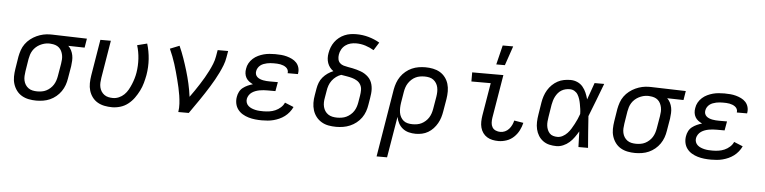

<svg xmlns="http://www.w3.org/2000/svg" viewBox="-53 -1036 6105 1533"><g transform="rotate(5 3000.0 -270.0)"><path d="M250 8Q219 8 189 2Q159 -4 134 -18.5Q109 -33 91.5 -56.5Q74 -80 65 -108.5Q56 -137 56.5 -168Q57 -199 62 -230L78 -330Q83 -356 92 -382.5Q101 -409 118 -432.5Q135 -456 158 -474Q181 -492 207 -504Q233 -516 260 -522Q287 -528 314 -528H331L610 -520L598 -447L467 -450Q482 -436 491.5 -417Q501 -398 505 -377.5Q509 -357 508 -334.5Q507 -312 504 -290L487 -190Q483 -163 473.5 -136.5Q464 -110 447.5 -86Q431 -62 408 -43Q385 -24 359 -12.5Q333 -1 305 3.5Q277 8 250 8ZM251 -66Q269 -66 287.5 -69Q306 -72 323 -80.5Q340 -89 355 -102.5Q370 -116 380 -132Q390 -148 396 -166Q402 -184 405 -202L422 -302Q425 -320 426 -338Q427 -356 423.5 -373Q420 -390 412.5 -405Q405 -420 392.5 -431Q380 -442 363.5 -447.5Q347 -453 329 -454L319 -455H310Q292 -455 274 -450Q256 -445 239.5 -436.5Q223 -428 208.5 -415Q194 -402 184 -386Q174 -370 168.5 -352.5Q163 -335 160 -318L144 -218Q141 -199 140 -180Q139 -161 143 -143Q147 -125 156.5 -110Q166 -95 180.5 -84.5Q195 -74 213.5 -70Q232 -66 251 -66Z M858 8Q826 8 796 2Q766 -4 741 -18.5Q716 -33 698.5 -56.5Q681 -80 672.5 -108.5Q664 -137 664.5 -168Q665 -199 670 -230L718 -520H802L752 -218Q749 -199 748 -180Q747 -161 751 -143Q755 -125 764.5 -110Q774 -95 788.5 -84.5Q803 -74 821 -70Q839 -66 858 -66Q882 -66 905.5 -76Q929 -86 947.5 -104Q966 -122 978.5 -144.5Q991 -167 1000.5 -190Q1010 -213 1017 -236.5Q1024 -260 1028 -284Q1037 -340 1033.5 -396Q1030 -452 1014 -503L1093 -523Q1111 -464 1115.5 -400.5Q1120 -337 1109 -272Q1103 -240 1094 -207.5Q1085 -175 1069.5 -144Q1054 -113 1033.5 -84.5Q1013 -56 985 -34Q957 -12 923.5 -2Q890 8 858 8Z M1388 0Q1393 -34 1391 -67Q1389 -100 1384 -132Q1379 -164 1372 -195Q1365 -226 1357 -257Q1349 -288 1340.5 -319Q1332 -350 1322.5 -380Q1313 -410 1301.5 -439.5Q1290 -469 1277 -498L1352 -528Q1373 -481 1390 -432.5Q1407 -384 1422 -334Q1437 -284 1448.5 -233Q1460 -182 1467 -129Q1487 -156 1505 -183Q1523 -210 1541 -237.5Q1559 -265 1575 -293Q1591 -321 1605.5 -349.5Q1620 -378 1632 -408Q1644 -438 1649 -468L1658 -520H1742L1733 -468Q1728 -436 1716 -405Q1704 -374 1689.5 -344Q1675 -314 1658.5 -284.5Q1642 -255 1624 -226Q1606 -197 1587.5 -168.5Q1569 -140 1549.5 -111.5Q1530 -83 1510.5 -55.5Q1491 -28 1472 0Z M2058 8Q2030 8 2003 5Q1976 2 1950.5 -5.5Q1925 -13 1902.5 -26.5Q1880 -40 1864.5 -60.5Q1849 -81 1843.5 -107.5Q1838 -134 1843 -162Q1846 -182 1856 -202Q1866 -222 1883.5 -235.5Q1901 -249 1921 -258Q1941 -267 1962 -273Q1945 -281 1930.5 -292Q1916 -303 1907 -318.5Q1898 -334 1895.5 -353Q1893 -372 1897 -392Q1900 -415 1912 -436.5Q1924 -458 1942.5 -474.5Q1961 -491 1983 -501.5Q2005 -512 2027.5 -518Q2050 -524 2073.5 -526Q2097 -528 2119 -528Q2143 -528 2166.5 -526Q2190 -524 2212 -518Q2234 -512 2254.5 -502Q2275 -492 2290 -476Q2305 -460 2311.5 -437.5Q2318 -415 2314 -391L2313 -385H2230L2231 -387Q2233 -401 2227.5 -412.5Q2222 -424 2212 -431.5Q2202 -439 2190.5 -443.5Q2179 -448 2166.5 -450.5Q2154 -453 2140.5 -453.5Q2127 -454 2113 -454Q2100 -454 2086.5 -453Q2073 -452 2059.5 -449Q2046 -446 2032.5 -441Q2019 -436 2007.5 -427Q1996 -418 1988.5 -405.5Q1981 -393 1979 -380Q1976 -366 1980 -353.5Q1984 -341 1993.5 -332.5Q2003 -324 2015.5 -319Q2028 -314 2041 -311.5Q2054 -309 2067.5 -308Q2081 -307 2095 -307H2159L2146 -234H2082Q2067 -234 2051.5 -233Q2036 -232 2020 -229Q2004 -226 1988.5 -220.5Q1973 -215 1959 -205.5Q1945 -196 1936 -182Q1927 -168 1924 -153Q1921 -136 1926.5 -121Q1932 -106 1943.5 -96Q1955 -86 1969.5 -80Q1984 -74 1999.5 -70.5Q2015 -67 2031 -66Q2047 -65 2064 -65Q2087 -65 2111.5 -68.5Q2136 -72 2159 -82Q2182 -92 2201.5 -109.5Q2221 -127 2230 -149L2301 -120Q2291 -98 2275 -78Q2259 -58 2239 -43Q2219 -28 2196.5 -18Q2174 -8 2151 -2Q2128 4 2104.5 6Q2081 8 2058 8Z M2654 8Q2622 8 2592 2.5Q2562 -3 2536.5 -18Q2511 -33 2493 -56Q2475 -79 2466 -107.5Q2457 -136 2456.5 -167Q2456 -198 2462 -230L2471 -283Q2475 -307 2484 -330.5Q2493 -354 2510 -374Q2527 -394 2548.5 -409Q2570 -424 2593 -433Q2577 -444 2565 -459.5Q2553 -475 2546.5 -493.5Q2540 -512 2539 -532.5Q2538 -553 2542 -574Q2546 -598 2555 -621Q2564 -644 2578.5 -664Q2593 -684 2613 -700Q2633 -716 2656.5 -726Q2680 -736 2703.5 -739.5Q2727 -743 2750 -743Q2802 -743 2849.5 -729.5Q2897 -716 2938 -692L2898 -628Q2866 -647 2830 -658.5Q2794 -670 2755 -670Q2733 -670 2711 -664.5Q2689 -659 2670 -645Q2651 -631 2639.5 -610.5Q2628 -590 2625 -568Q2622 -549 2625.5 -531Q2629 -513 2641.5 -501Q2654 -489 2671.5 -484Q2689 -479 2707 -476Q2725 -473 2743 -469.5Q2761 -466 2778 -461Q2795 -456 2811.5 -450Q2828 -444 2843 -434.5Q2858 -425 2870.5 -413Q2883 -401 2891.5 -386Q2900 -371 2904.5 -353.5Q2909 -336 2910 -318Q2911 -300 2909 -281Q2907 -262 2904 -244L2895 -190Q2891 -163 2881.5 -136Q2872 -109 2855 -85Q2838 -61 2814.5 -42.5Q2791 -24 2764 -12.5Q2737 -1 2709 3.5Q2681 8 2654 8ZM2655 -66Q2673 -66 2692 -69Q2711 -72 2728 -80Q2745 -88 2761 -101.5Q2777 -115 2787.5 -131.5Q2798 -148 2804 -166Q2810 -184 2813 -202L2822 -256Q2826 -279 2826 -302Q2826 -325 2815.5 -344Q2805 -363 2786.5 -374.5Q2768 -386 2746.5 -392Q2725 -398 2703 -401.5Q2681 -405 2658 -409Q2637 -402 2618 -388Q2599 -374 2585 -355Q2571 -336 2563.5 -314.5Q2556 -293 2553 -271L2544 -218Q2540 -198 2539.5 -179Q2539 -160 2543.5 -142Q2548 -124 2558 -109Q2568 -94 2583 -84Q2598 -74 2616.5 -70Q2635 -66 2655 -66Z M2996 215 3086 -330Q3091 -357 3100.5 -383.5Q3110 -410 3126.5 -434Q3143 -458 3166 -477Q3189 -496 3215 -507.5Q3241 -519 3268.5 -523.5Q3296 -528 3323 -528Q3354 -528 3384 -522Q3414 -516 3439 -501.5Q3464 -487 3482 -463.5Q3500 -440 3508.5 -411.5Q3517 -383 3517 -352Q3517 -321 3512 -290L3495 -190Q3491 -165 3483.5 -140.5Q3476 -116 3463 -93Q3450 -70 3431.5 -50Q3413 -30 3390 -16.5Q3367 -3 3341.5 2.5Q3316 8 3291 8Q3262 8 3235 1Q3208 -6 3187 -22.5Q3166 -39 3153 -63Q3140 -87 3135 -114L3080 215ZM3259 -66Q3277 -66 3295.5 -69Q3314 -72 3331 -80.5Q3348 -89 3363 -102.5Q3378 -116 3388 -132Q3398 -148 3404 -166Q3410 -184 3413 -202L3430 -302Q3433 -321 3433.5 -340Q3434 -359 3430 -377Q3426 -395 3416.5 -410Q3407 -425 3393 -435.5Q3379 -446 3360.5 -450Q3342 -454 3323 -454Q3305 -454 3286.5 -451Q3268 -448 3250.5 -439.5Q3233 -431 3218.5 -417.5Q3204 -404 3193.5 -388Q3183 -372 3177 -354Q3171 -336 3168 -318L3153 -227Q3150 -207 3149.5 -187.5Q3149 -168 3152 -149.5Q3155 -131 3164 -114.5Q3173 -98 3187 -86.5Q3201 -75 3220 -70.5Q3239 -66 3259 -66Z M3954 8Q3929 8 3905.5 3Q3882 -2 3862.5 -14Q3843 -26 3829.5 -45Q3816 -64 3810 -87Q3804 -110 3804.5 -134.5Q3805 -159 3809 -184L3853 -447H3698V-520H3948L3890 -172Q3887 -152 3888 -132.5Q3889 -113 3898.5 -97Q3908 -81 3926 -73.5Q3944 -66 3963 -66Q3982 -66 4000 -74Q4018 -82 4031.5 -97Q4045 -112 4053.5 -130Q4062 -148 4066 -166L4140 -154Q4133 -123 4117.5 -92.5Q4102 -62 4076.5 -38Q4051 -14 4018.5 -3Q3986 8 3954 8ZM3884 -600 3922 -755H4006L3953 -600Z M4420 8Q4390 8 4362 1.5Q4334 -5 4311.5 -21.5Q4289 -38 4274.5 -61.5Q4260 -85 4253.5 -113Q4247 -141 4248 -170.5Q4249 -200 4254 -230L4270 -330Q4274 -355 4282.5 -380.5Q4291 -406 4305 -429.5Q4319 -453 4339 -472.5Q4359 -492 4383 -505Q4407 -518 4433.5 -523Q4460 -528 4486 -528Q4515 -528 4541 -516.5Q4567 -505 4584.5 -484Q4602 -463 4613 -437.5Q4624 -412 4631 -385Q4643 -419 4655 -452.5Q4667 -486 4679 -520H4756Q4730 -453 4705 -386Q4680 -319 4653 -253Q4658 -190 4662 -126.5Q4666 -63 4672 0H4595Q4594 -31 4593 -62.5Q4592 -94 4591 -125Q4577 -101 4560 -77Q4543 -53 4521.5 -34Q4500 -15 4473 -3.5Q4446 8 4420 8ZM4420 -66Q4442 -66 4462.5 -77Q4483 -88 4499 -105Q4515 -122 4527 -141.5Q4539 -161 4549.5 -181Q4560 -201 4569.5 -222Q4579 -243 4586 -264Q4586 -284 4583 -304Q4580 -324 4576.5 -343.5Q4573 -363 4567 -382Q4561 -401 4551 -417.5Q4541 -434 4524 -444Q4507 -454 4486 -454Q4469 -454 4452 -450Q4435 -446 4419.5 -436.5Q4404 -427 4392.5 -413Q4381 -399 4373 -383.5Q4365 -368 4360 -351Q4355 -334 4352 -318L4336 -218Q4333 -200 4331.5 -182.5Q4330 -165 4332 -148Q4334 -131 4340.5 -115.5Q4347 -100 4358 -88Q4369 -76 4386 -71Q4403 -66 4420 -66Z M5050 8Q5019 8 4989 2Q4959 -4 4934 -18.5Q4909 -33 4891.5 -56.5Q4874 -80 4865 -108.5Q4856 -137 4856.5 -168Q4857 -199 4862 -230L4878 -330Q4883 -356 4892 -382.5Q4901 -409 4918 -432.5Q4935 -456 4958 -474Q4981 -492 5007 -504Q5033 -516 5060 -522Q5087 -528 5114 -528H5131L5410 -520L5398 -447L5267 -450Q5282 -436 5291.5 -417Q5301 -398 5305 -377.5Q5309 -357 5308 -334.5Q5307 -312 5304 -290L5287 -190Q5283 -163 5273.5 -136.5Q5264 -110 5247.5 -86Q5231 -62 5208 -43Q5185 -24 5159 -12.5Q5133 -1 5105 3.5Q5077 8 5050 8ZM5051 -66Q5069 -66 5087.5 -69Q5106 -72 5123 -80.5Q5140 -89 5155 -102.5Q5170 -116 5180 -132Q5190 -148 5196 -166Q5202 -184 5205 -202L5222 -302Q5225 -320 5226 -338Q5227 -356 5223.5 -373Q5220 -390 5212.5 -405Q5205 -420 5192.5 -431Q5180 -442 5163.5 -447.5Q5147 -453 5129 -454L5119 -455H5110Q5092 -455 5074 -450Q5056 -445 5039.5 -436.5Q5023 -428 5008.5 -415Q4994 -402 4984 -386Q4974 -370 4968.5 -352.5Q4963 -335 4960 -318L4944 -218Q4941 -199 4940 -180Q4939 -161 4943 -143Q4947 -125 4956.5 -110Q4966 -95 4980.5 -84.5Q4995 -74 5013.5 -70Q5032 -66 5051 -66Z M5658 8Q5630 8 5603 5Q5576 2 5550.5 -5.5Q5525 -13 5502.5 -26.5Q5480 -40 5464.5 -60.5Q5449 -81 5443.5 -107.5Q5438 -134 5443 -162Q5446 -182 5456 -202Q5466 -222 5483.5 -235.5Q5501 -249 5521 -258Q5541 -267 5562 -273Q5545 -281 5530.5 -292Q5516 -303 5507 -318.5Q5498 -334 5495.5 -353Q5493 -372 5497 -392Q5500 -415 5512 -436.5Q5524 -458 5542.5 -474.5Q5561 -491 5583 -501.5Q5605 -512 5627.5 -518Q5650 -524 5673.5 -526Q5697 -528 5719 -528Q5743 -528 5766.5 -526Q5790 -524 5812 -518Q5834 -512 5854.5 -502Q5875 -492 5890 -476Q5905 -460 5911.5 -437.5Q5918 -415 5914 -391L5913 -385H5830L5831 -387Q5833 -401 5827.5 -412.5Q5822 -424 5812 -431.5Q5802 -439 5790.5 -443.5Q5779 -448 5766.5 -450.5Q5754 -453 5740.5 -453.5Q5727 -454 5713 -454Q5700 -454 5686.5 -453Q5673 -452 5659.5 -449Q5646 -446 5632.5 -441Q5619 -436 5607.5 -427Q5596 -418 5588.5 -405.5Q5581 -393 5579 -380Q5576 -366 5580 -353.5Q5584 -341 5593.5 -332.5Q5603 -324 5615.5 -319Q5628 -314 5641 -311.5Q5654 -309 5667.5 -308Q5681 -307 5695 -307H5759L5746 -234H5682Q5667 -234 5651.5 -233Q5636 -232 5620 -229Q5604 -226 5588.5 -220.5Q5573 -215 5559 -205.5Q5545 -196 5536 -182Q5527 -168 5524 -153Q5521 -136 5526.5 -121Q5532 -106 5543.5 -96Q5555 -86 5569.5 -80Q5584 -74 5599.5 -70.5Q5615 -67 5631 -66Q5647 -65 5664 -65Q5687 -65 5711.5 -68.5Q5736 -72 5759 -82Q5782 -92 5801.5 -109.5Q5821 -127 5830 -149L5901 -120Q5891 -98 5875 -78Q5859 -58 5839 -43Q5819 -28 5796.5 -18Q5774 -8 5751 -2Q5728 4 5704.5 6Q5681 8 5658 8Z"/></g></svg>

Font: Iosevka Extended
Style: Italic
Weight: 400
Width: 7
Italic angle: -9°
Monospace: yes
Designer: Belleve Invis
Foundry: Belleve Invis
Version: Version 32.5.0; ttfautohint (v1.8.4)